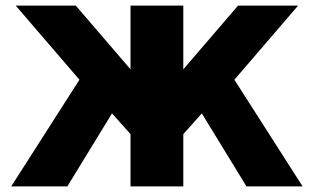

<svg xmlns="http://www.w3.org/2000/svg" viewBox="-20 -664 1134 684"><path d="M633 0H445V-186L379 -260L220 0H20L263 -380L36 -644H250L445 -417V-644H633V-417L828 -644H1042L815 -380L1058 0H858L699 -260L633 -186Z"/></svg>

Font: Kanit Bold
Style: Regular
Weight: 700
Designer: Katatrad Team
Foundry: CadsonDemak
Version: Version 1.000